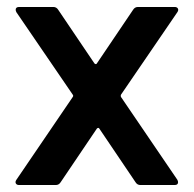

<svg xmlns="http://www.w3.org/2000/svg" viewBox="-20 -531 556 551"><path d="M27 -15 189 -253Q191 -256 189 -259L27 -496Q25 -500 25 -503Q25 -511 35 -511H133Q142 -511 147 -503L251 -349Q253 -347 255 -347Q257 -347 258 -349L362 -503Q367 -511 376 -511H481Q488 -511 490.5 -506.5Q493 -502 489 -496L327 -259Q326 -256 327 -253L489 -15Q491 -11 491 -8Q491 0 481 0H383Q374 0 369 -8L265 -162Q264 -164 262 -164Q260 -164 258 -162L154 -8Q149 0 140 0H35Q28 0 25.5 -4.5Q23 -9 27 -15Z"/></svg>

Font: Amber EN SemiBold
Style: Regular
Weight: 600
Designer: Jeremy Tribby
Foundry: Tribby Type
Version: Version 1.408 November 24, 2021